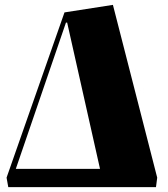

<svg xmlns="http://www.w3.org/2000/svg" viewBox="-20 -769 689 789"><path d="M14 0 7 -39 245 -718 444 -749 626 -39 621 0ZM45 -75H391L256 -676H251Z"/></svg>

Font: Literata 72pt Black
Style: Italic
Weight: 900
Italic angle: -2°
Designer: Latin by Veronika Burian and Jose Scaglione. Greek by Irene Vlachou. Cyrillic by Vera Evstafieva
Foundry: TypeTogether
Version: Version 3.002